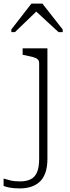

<svg xmlns="http://www.w3.org/2000/svg" viewBox="-90 -806 392 1069"><path d="M128 77V-454Q128 -469 119 -476.5Q110 -484 91.5 -489Q73 -494 47 -499L36 -501V-537H174V77Q174 125 162 157.5Q150 190 128.5 208.5Q107 227 79.5 235Q52 243 21 243Q-11 243 -34 239Q-57 235 -70 229V188Q-55 193 -32.5 198.5Q-10 204 21 204Q55 204 79 193Q103 182 115.5 154.5Q128 127 128 77ZM146 -786H85L-27 -642V-627H-7L129 -758H94L236 -627H259V-642Z"/></svg>

Font: Roboto Serif 20pt Thin
Style: Regular
Weight: 250
Version: Version 1.008